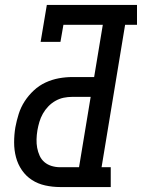

<svg xmlns="http://www.w3.org/2000/svg" viewBox="-20 -755 573 775"><path d="M223 0Q192 0 162.5 -6.5Q133 -13 109 -28.5Q85 -44 68.5 -68Q52 -92 44.5 -120.5Q37 -149 37 -180Q37 -211 42 -241Q47 -268 55.5 -295Q64 -322 79.5 -346Q95 -370 116.5 -390Q138 -410 164 -422Q190 -434 217.5 -439Q245 -444 272 -444H360L395 -655H236L224 -586H144L169 -735H533V-655H485L390 -80H427V0ZM223 -80H299L346 -364H272Q254 -364 237 -360.5Q220 -357 204 -348Q188 -339 175 -325.5Q162 -312 153 -296Q144 -280 139 -263Q134 -246 131 -229Q128 -211 127.5 -193Q127 -175 130 -158.5Q133 -142 140 -126.5Q147 -111 159.5 -100.5Q172 -90 188.5 -85Q205 -80 223 -80Z"/></svg>

Font: Iosevka Slab Medium Oblique
Style: Regular
Weight: 500
Italic angle: -9°
Monospace: yes
Designer: Belleve Invis
Foundry: Belleve Invis
Version: Version 11.1.1; ttfautohint (v1.8.3)